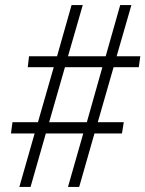

<svg xmlns="http://www.w3.org/2000/svg" viewBox="-20 -734 571 754"><path d="M56 0 116 -210H23L29 -254H129L191 -470H89L94 -513H204L261 -714H305L247 -513H395L452 -714H496L438 -513H531L525 -470H426L364 -254H466L459 -210H351L291 0H247L307 -210H160L100 0ZM173 -254H321L382 -470H235Z"/></svg>

Font: Noto Serif Tamil SemiCondensed Light
Style: Italic
Weight: 300
Width: 4
Italic angle: -12°
Designer: Indian Type Foundry, Tom Grace, and the Monotype Design Team
Foundry: Monotype Imaging Inc.
Version: Version 2.003; ttfautohint (v1.8.4.7-5d5b)